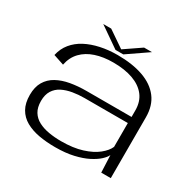

<svg xmlns="http://www.w3.org/2000/svg" viewBox="-154 -865 1048 1036"><g transform="rotate(30 370.0 -347.0)"><path d="M311 5.5Q376 5.5 425.2 -6Q474.5 -17.5 509 -35.2Q543.5 -53 564 -72Q584.5 -91 591.5 -107L596 0H655.5V-379Q655.5 -451.5 619.2 -499Q583 -546.5 516 -570.2Q449 -594 356 -594Q299.5 -594 250 -583.2Q200.5 -572.5 161.2 -551.8Q122 -531 95.8 -499Q69.5 -467 60 -423.5L126 -401.5Q136 -451 167 -483.2Q198 -515.5 246.2 -531.5Q294.5 -547.5 356.5 -547.5Q427 -547.5 478.8 -529Q530.5 -510.5 559 -474Q587.5 -437.5 587.5 -382.5V-342H307.5Q254.5 -342 208 -333.8Q161.5 -325.5 126.5 -306Q91.5 -286.5 72 -253.5Q52.5 -220.5 52.5 -171Q52.5 -120 72 -85.8Q91.5 -51.5 127 -31.5Q162.5 -11.5 209.2 -3Q256 5.5 311 5.5ZM322.5 -38.5Q282 -38.5 245.8 -44.8Q209.5 -51 181.2 -65.8Q153 -80.5 137 -106.5Q121 -132.5 121 -173Q121 -212 137.2 -237.8Q153.5 -263.5 181.2 -277.5Q209 -291.5 244.2 -297.5Q279.5 -303.5 317 -303.5H586.5V-155Q574.5 -127 541 -100Q507.5 -73 453 -55.8Q398.5 -38.5 322.5 -38.5ZM331.5 -612H380L508 -700H459L356.5 -630L254 -700H204.5Z"/></g></svg>

Font: Anybody Expanded Light
Style: Regular
Weight: 300
Width: 7
Version: Version 1.113;gftools[0.9.25]